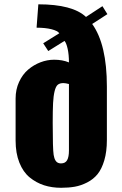

<svg xmlns="http://www.w3.org/2000/svg" viewBox="-20 -871 574 907"><path d="M229 -290Q229 -167.5 233.4 -139.6Q238.8 -105.5 257.8 -100.6Q262.2 -99.1 268.1 -99.1Q288.6 -99.1 297.1 -114.3Q305.7 -129.4 305.7 -160.2V-474.1Q289.1 -478.5 279.3 -478.5Q262.7 -478.5 253.2 -470.9Q243.7 -463.4 238 -440.4Q232.4 -417.5 230.7 -384Q229 -350.6 229 -290ZM484.9 -209.5Q484.9 -154.8 472.7 -113.5Q460.4 -72.3 440.7 -48.1Q420.9 -23.9 391.6 -9Q362.3 5.9 333.3 11Q304.2 16.1 268.6 16.1Q225.1 16.1 188 4.2Q150.9 -7.8 120.1 -33Q89.4 -58.1 71.5 -102.8Q53.7 -147.5 53.7 -207V-405.8Q53.7 -448.2 70.1 -483.9Q86.4 -519.5 112.8 -542Q139.2 -564.5 171.1 -576.7Q203.1 -588.9 235.8 -588.9Q274.9 -588.9 305.7 -576.2Q305.7 -612.8 299.6 -640.4Q293.5 -668 284.7 -677.7L208 -629.9L184.1 -666.5L260.3 -713.9Q252 -725.6 223.1 -732.9Q194.3 -740.2 152.8 -740.2L161.1 -850.6Q322.8 -850.6 386.2 -791L463.9 -841.8L487.3 -804.2L415.5 -757.8Q484.9 -661.1 484.9 -462.4Z"/></svg>

Font: Oswald
Style: Heavy
Weight: 800
Designer: Vernon Adams
Foundry: Vernon Adams
Version: 3.0; ttfautohint (v0.95) -l 8 -r 50 -G 200 -x 0 -w "G" -W -c